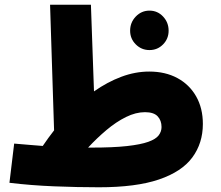

<svg xmlns="http://www.w3.org/2000/svg" viewBox="-20 -780 934 813"><path d="M399 13Q308 13 209.5 9Q111 5 20 -6L40 -172Q75 -169 105 -166.5Q135 -164 161 -162Q184 -196 209 -228L192 -760H365L378 -393Q435 -433 494 -455Q553 -477 612 -477Q680 -477 731 -449.5Q782 -422 810.5 -372Q839 -322 839 -255Q839 -174 794.5 -113.5Q750 -53 653 -20Q556 13 399 13ZM594 -305Q555 -305 513.5 -284.5Q472 -264 431 -229.5Q390 -195 353 -155Q360 -155 367 -155Q459 -155 517.5 -161.5Q576 -168 608 -179.5Q640 -191 652 -207Q664 -223 664 -242Q664 -270 647.5 -287.5Q631 -305 594 -305ZM613 -568Q579 -568 555 -592Q531 -616 531 -650Q531 -685 555 -710Q579 -735 613 -735Q647 -735 670.5 -710Q694 -685 694 -650Q694 -616 670.5 -592Q647 -568 613 -568Z"/></svg>

Font: Noto Sans Arabic Blk
Style: Regular
Weight: 900
Designer: Monotype Design Team, Nadine Chahine, Nizar Qandah and Khaled Hosny
Foundry: Monotype Imaging Inc.
Version: Version 2.012; ttfautohint (v1.8.4.7-5d5b)